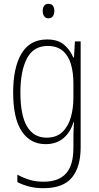

<svg xmlns="http://www.w3.org/2000/svg" viewBox="-20 -746 518 1007"><path d="M227 -539Q284 -539 316 -511.5Q348 -484 364 -445H368L373 -529H403V27Q403 130 357 185.5Q311 241 208 241Q167 241 133.5 232.5Q100 224 71 209V170Q102 187 135 197Q168 207 208 207Q288 207 326.5 163.5Q365 120 365 30V-10Q365 -33 365.5 -55Q366 -77 368 -105H365Q350 -53 313 -21.5Q276 10 219 10Q139 10 94 -57.5Q49 -125 49 -261Q49 -392 93 -465.5Q137 -539 227 -539ZM230 -505Q155 -505 121 -439Q87 -373 87 -261Q87 -141 122 -82.5Q157 -24 224 -24Q277 -24 308 -54.5Q339 -85 352 -132.5Q365 -180 365 -232V-308Q365 -365 352 -409.5Q339 -454 309 -479.5Q279 -505 230 -505ZM234 -726Q251 -726 258 -715Q265 -704 265 -689Q265 -671 257 -660.5Q249 -650 234 -650Q219 -650 211.5 -661Q204 -672 204 -688Q204 -704 211 -715Q218 -726 234 -726Z"/></svg>

Font: Noto Sans Lao UI Cond ExtLt
Style: Regular
Weight: 200
Width: 3
Designer: Monotype Design Team
Foundry: Monotype Imaging Inc.
Version: Version 2.000; ttfautohint (v1.8.4.7-5d5b)